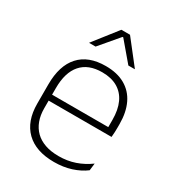

<svg xmlns="http://www.w3.org/2000/svg" viewBox="-168 -783 818 895"><g transform="rotate(30 241.5 -335.5)"><path d="M258 10Q160 10 107.5 -41.2Q55 -92.5 55 -187V-290.5Q55 -391.5 103.5 -445Q152 -498.5 245 -498.5Q307 -498.5 349.2 -474.2Q391.5 -450 413.2 -404.8Q435 -359.5 435 -295.5V-278Q435 -265.5 434.5 -252.8Q434 -240 432.5 -225.5H396Q396.5 -245.5 396.5 -263.2Q396.5 -281 396.5 -296Q396.5 -350.5 379.2 -388Q362 -425.5 328.2 -445.2Q294.5 -465 245 -465Q171 -465 132.5 -421Q94 -377 94 -293V-245V-239V-184.5Q94 -147 105 -117.5Q116 -88 137.2 -67.2Q158.5 -46.5 190 -35.5Q221.5 -24.5 263 -24.5Q310 -24.5 350.5 -38.5Q391 -52.5 426.5 -78.5L422 -40Q391.5 -17 349.8 -3.5Q308 10 258 10ZM75 -225.5V-257.5H422.5V-225.5ZM222.5 -681H269L368.5 -554V-553H334L247.5 -655H244L157.5 -553H123V-554Z"/></g></svg>

Font: Anek Bangla ExtraLight
Style: Regular
Weight: 250
Designer: Sulekha Rajkumar (Bangla), Yesha Goshar (Latin)
Foundry: Ek Type
Version: Version 1.003